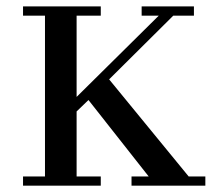

<svg xmlns="http://www.w3.org/2000/svg" viewBox="-20 -587 671 607"><path d="M52.8 -29.2H122.2V-537.5H52.8V-566.7H298.6V-537.5H222.2V-280.6L481.9 -537.5H427.8V-566.7H593.1V-537.5H527.8L325 -336.1L576.4 -29.2H629.2V0H395.8V-29.2H450L259.7 -270.8L222.2 -234.7V-29.2H298.6V0H52.8Z"/></svg>

Font: Sree Krushnadevaraya
Style: Regular
Weight: 400
Designer: Purushoth Kumar Guthula
Foundry: Andhrapradesh Society for Knowledge Networks
Version: Version 1.0.5; ttfautohint (v1.2.42-39fb)